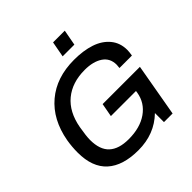

<svg xmlns="http://www.w3.org/2000/svg" viewBox="-225 -1054 1245 1245"><g transform="rotate(-45 397.5 -431.0)"><path d="M426.8 -766.1 446.8 -874H554.2L534.2 -766.1ZM344.2 12.2Q202.1 12.2 128.2 -54.7Q54.2 -121.6 54.2 -255.9Q54.2 -308.1 63 -360.8Q91.8 -521 196.5 -609.6Q301.3 -698.2 462.9 -698.2Q548.3 -698.2 612.8 -676.8Q677.2 -655.3 715.1 -609.6Q752.9 -564 752.9 -499Q752.9 -480.5 748 -452.1H633.8Q636.2 -474.1 636.2 -480Q636.2 -540.5 589.4 -571.8Q542.5 -603 465.8 -603Q350.6 -603 276.6 -542Q202.6 -481 181.2 -362.8Q168.9 -292.5 168.9 -256.8Q168.9 -167.5 214.6 -125.2Q260.3 -83 350.1 -83Q455.1 -83 522 -130.1Q588.9 -177.2 602.1 -256.8L604 -271H374L391.1 -363.8H732.9L668.9 0H589.8V-83Q491.7 12.2 344.2 12.2Z"/></g></svg>

Font: Archivo Medium
Style: Italic
Weight: 500
Italic angle: -10°
Designer: Hector Gatti
Foundry: Omnibus-Type
Version: Version 2.001